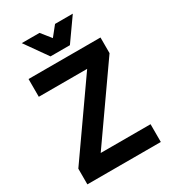

<svg xmlns="http://www.w3.org/2000/svg" viewBox="-215 -1007 990 1114"><g transform="rotate(-30 280.0 -450.0)"><path d="M34 -105 368 -581H44V-700H526V-595L192 -119H526V0H34ZM114 -900H233L285 -835L337 -900H456L350 -750H220Z"/></g></svg>

Font: 
Style: 㨦
Weight: 700
Designer: A.Korolkova, Vitaly Kuzmin
Foundry: ParaType Ltd
Version: Version 2.000